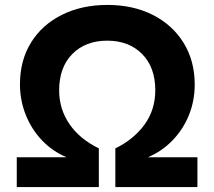

<svg xmlns="http://www.w3.org/2000/svg" viewBox="-20 -759 869 779"><path d="M48 0V-121H250Q193 -145 150.5 -189.5Q108 -234 84.5 -293Q61 -352 61 -417Q61 -514 106 -586.5Q151 -659 231.5 -699Q312 -739 416 -739Q520 -739 600 -698.5Q680 -658 725 -585Q770 -512 770 -416Q770 -350 746.5 -292Q723 -234 680 -189.5Q637 -145 580 -121H781V0H448V-157Q522 -193 566 -253Q610 -313 610 -393Q610 -486 556.5 -540Q503 -594 415 -594Q327 -594 273.5 -540Q220 -486 220 -392Q220 -317 261.5 -256Q303 -195 381 -157V0Z"/></svg>

Font: BDO Grotesk
Style: Bold
Weight: 700
Designer: Deni Anggara
Foundry: Lokal Container
Version: Version 2.000